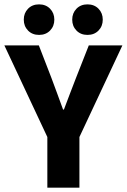

<svg xmlns="http://www.w3.org/2000/svg" viewBox="-28 -860 581 880"><path d="M189 0V-232L-8 -652H150L208 -502Q222 -465 234.5 -430.5Q247 -396 261 -358H265Q279 -396 292.5 -430.5Q306 -465 320 -502L379 -652H533L336 -232V0ZM151 -700Q120 -700 100.5 -720Q81 -740 81 -770Q81 -800 100.5 -820Q120 -840 151 -840Q182 -840 201.5 -820Q221 -800 221 -770Q221 -740 201.5 -720Q182 -700 151 -700ZM373 -700Q342 -700 322.5 -720Q303 -740 303 -770Q303 -800 322.5 -820Q342 -840 373 -840Q404 -840 423.5 -820Q443 -800 443 -770Q443 -740 423.5 -720Q404 -700 373 -700Z"/></svg>

Font: hySource Sans Pro
Style: Bold
Weight: 700
Designer: Paul D. Hunt
Foundry: Adobe Systems Incorporated
Version: Version 2.021;PS 2.000;hotconv 1.0.86;makeotf.lib2.5.63406